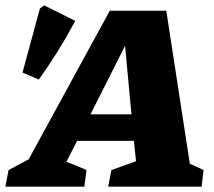

<svg xmlns="http://www.w3.org/2000/svg" viewBox="-26 -697 799 717"><path d="M683 -85Q696 -80 709 -74Q722 -68 734 -62L727 0H378L390 -62L482 -95L474 -171H262L222 -93Q241 -86 260 -78Q279 -70 297 -62L289 0H-6L6 -62L81 -102L384 -657H595ZM312 -270H465L441 -526ZM119 -400 58 -426 123 -665 139 -677 255 -619Q195 -506 119 -400Z"/></svg>

Font: Piazzolla SC ExtraBold
Style: Italic
Weight: 800
Italic angle: -11.3°
Designer: Juan Pablo del Peral
Foundry: Huerta Tipografica
Version: Version 1.330